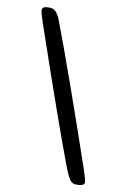

<svg xmlns="http://www.w3.org/2000/svg" viewBox="-89 -775 588 900"><g transform="rotate(10 205.0 -324.5)"><path d="M377.9 56.2Q377.9 73.2 339.8 73.2Q323.2 73.2 312 61.5Q300.8 49.8 281.2 -1Q216.3 -170.4 52.7 -647.9Q37.6 -691.9 37.6 -705.6Q37.6 -722.2 66.9 -722.2H75.2Q105.5 -722.2 124 -673.3Q205.6 -460.4 362.8 -1.5Q377.9 42.5 377.9 56.2Z"/></g></svg>

Font: Averia Gruesa Libre
Style: Regular
Weight: 400
Italic angle: -1.70001°
Version: Version 1.002